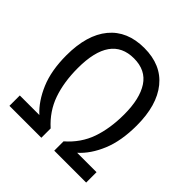

<svg xmlns="http://www.w3.org/2000/svg" viewBox="-191 -873 1021 1021"><g transform="rotate(45 319.5 -362.5)"><path d="M495 -399Q495 -294 466.5 -212.5Q438 -131 368 -70V0H608V-78H462Q516 -126 550 -207.5Q584 -289 584 -405Q584 -557 516 -641Q448 -725 321 -725Q193 -725 124 -641.5Q55 -558 55 -404Q55 -290 89.5 -208.5Q124 -127 178 -78H31V0H271V-70Q203 -131 174.5 -212.5Q146 -294 146 -399Q146 -647 321 -647Q410 -647 452.5 -582Q495 -517 495 -399Z"/></g></svg>

Font: Noto Sans Display SemiCondensed
Style: Regular
Weight: 400
Width: 4
Designer: Monotype Design team
Foundry: Monotype Imaging Inc.
Version: 1.000